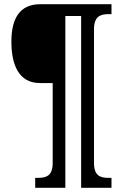

<svg xmlns="http://www.w3.org/2000/svg" viewBox="-20 -780 584 911"><path d="M147 111H290V-704H365V111H509V64H497C458 64 426 56 426 -7V-641C426 -704 458 -713 497 -713H509V-760H171C71 -760 34 -689 34 -582C34 -478 66 -386 169 -386H230V-7C230 56 198 64 158 64H147Z"/></svg>

Font: Noto Serif Bengali Condensed
Style: Regular
Weight: 400
Width: 3
Designer: Juan Bruce, Universal Thirst, Indian Type Foundry and the Monotype Design Team.
Foundry: Monotype Imaging Inc.
Version: Version 2.003